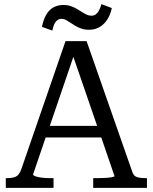

<svg xmlns="http://www.w3.org/2000/svg" viewBox="-20 -909 739 929"><path d="M201 -244 140 -65Q140 -60 153 -55.5Q166 -51 185.5 -49Q205 -47 224 -47H239V0H8V-47H13Q41 -47 57 -54.5Q73 -62 83 -90L297 -710H399L621 -75Q628 -56 644.5 -51.5Q661 -47 686 -47H691V0H431V-47H448Q467 -47 487 -48Q507 -49 520.5 -51.5Q534 -54 534 -57L470 -244ZM335 -634 221 -300H450ZM411 -765Q390 -765 374 -770.5Q358 -776 344.5 -784Q331 -792 320 -799.5Q309 -807 299 -812.5Q289 -818 278 -818Q266 -818 257 -811Q248 -804 242.5 -791.5Q237 -779 233 -761L183 -779Q190 -814 203.5 -837.5Q217 -861 238 -873Q259 -885 288 -885Q307 -885 322.5 -879.5Q338 -874 351 -866.5Q364 -859 375.5 -851.5Q387 -844 398.5 -838.5Q410 -833 422 -833Q435 -833 444 -840Q453 -847 459.5 -859.5Q466 -872 471 -889L521 -870Q514 -837 498.5 -813.5Q483 -790 461 -777.5Q439 -765 411 -765Z"/></svg>

Font: Roboto Serif 20pt
Style: Regular
Weight: 400
Designer: Greg Gazdowicz
Foundry: Commercial Type
Version: Version 1.008